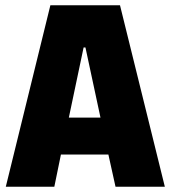

<svg xmlns="http://www.w3.org/2000/svg" viewBox="-20 -708 647 728"><path d="M2 0 171 -688H435L605 0H418L391 -122H211L186 0ZM241 -262H361L304 -528H297Z"/></svg>

Font: Saira Semi Condensed ExtraBold
Style: Regular
Weight: 800
Width: 4
Designer: Hector Gatti with collaboration of the Omnibus-Type team
Foundry: Omnibus-Type
Version: Version 1.001; ttfautohint (v1.8)